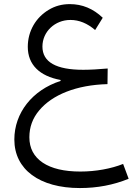

<svg xmlns="http://www.w3.org/2000/svg" viewBox="-20 -597 655 948"><path d="M487.3 -509.3C440.4 -554.2 386.2 -576.7 324.7 -576.7C286.1 -576.7 251.5 -567.4 220.2 -548.3C157.2 -510.7 117.2 -443.8 117.2 -365.7C117.2 -277.8 175.3 -221.2 279.3 -202.1L278.8 -197.3C139.2 -152.3 50.8 -39.1 50.8 91.8C50.8 239.7 174.8 331.5 374.5 331.5C460 331.5 540.5 316.4 615.2 285.6L587.9 212.4C529.3 235.8 453.1 250 377 250C296.9 250 234.9 235.4 190.9 206.1C147 176.3 125 134.8 125 80.6C125 30.8 141.1 -13.7 173.8 -52.2C238.3 -129.4 357.9 -177.7 510.7 -181.6L511.7 -258.8C468.3 -254.9 424.8 -252.4 391.1 -252.4C256.8 -252.4 189.5 -290.5 189.5 -367.2C189.5 -440.4 251 -498.5 327.6 -498.5C370.6 -498.5 411.1 -481.9 449.7 -448.7Z"/></svg>

Font: Estedad Regular
Style: Regular
Weight: 400
Designer: Amin Abedi
Version: Version 7.3